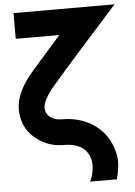

<svg xmlns="http://www.w3.org/2000/svg" viewBox="-60 -745 698 990"><g transform="rotate(-5 289.0 -250.0)"><path d="M48 -700V-567H273Q273 -567 272 -565Q271 -563 264 -556Q257 -549 242 -531.5Q227 -514 199 -482.5Q171 -451 128 -402Q17 -278 34 -172Q45 -95 106 -48Q168 0 247 0Q306 0 341 24Q374 48 382 87Q394 138 366 200H504Q516 158 518 121Q520 84 510 53Q488 -31 418 -82Q347 -133 247 -133Q212 -133 190 -150Q168 -166 165 -193Q160 -235 229 -315Q283 -378 369 -474.5Q455 -571 571 -700Z"/></g></svg>

Font: Unageo
Style: Bold
Weight: 700
Designer: Richard Sepsi
Foundry: Richard Sepsi
Version: Version 2.000